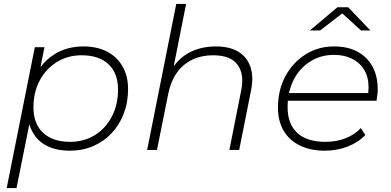

<svg xmlns="http://www.w3.org/2000/svg" viewBox="-20 -762 1986 976"><path d="M335 4Q267 4 218.5 -20.5Q170 -45 145 -92Q135 -109 129 -130L64 194H14L157 -522H206L186 -421Q214 -459 255 -485Q319 -526 405 -526Q473 -526 523.5 -500Q574 -474 602.5 -425Q631 -376 631 -309Q631 -241 609 -184Q587 -127 547.5 -85Q508 -43 454 -19.5Q400 4 335 4ZM336 -41Q407 -41 462 -75Q517 -109 548.5 -169.5Q580 -230 580 -306Q580 -390 531.5 -435.5Q483 -481 395 -481Q325 -481 269.5 -447Q214 -413 182 -353Q150 -293 150 -216Q150 -133 199 -87Q248 -41 336 -41Z M1077 -526Q1148 -526 1192.5 -498.5Q1237 -471 1253.5 -420.5Q1270 -370 1256 -302L1196 0H1146L1206 -302Q1223 -385 1187.5 -433Q1152 -481 1064 -481Q975 -481 915 -431.5Q855 -382 835 -284L778 0H728L876 -742H926L863 -425Q894 -468 937 -492Q999 -526 1077 -526Z M1631 4Q1558 4 1504 -22.5Q1450 -49 1421.5 -98Q1393 -147 1393 -215Q1393 -304 1430.5 -374Q1468 -444 1532.5 -485Q1597 -526 1678 -526Q1747 -526 1796 -500Q1845 -474 1872.5 -425.5Q1900 -377 1900 -308Q1900 -293 1898 -278Q1896 -263 1894 -250H1443Q1442 -234 1442 -217Q1442 -132 1491 -86.5Q1540 -41 1635 -41Q1691 -41 1737.5 -59.5Q1784 -78 1814 -111L1837 -76Q1803 -39 1748.5 -17.5Q1694 4 1631 4ZM1449 -289H1852Q1858 -347 1841 -388Q1821 -434 1778.5 -458.5Q1736 -483 1677 -483Q1609 -483 1555.5 -448.5Q1502 -414 1472 -355Q1457 -324 1449 -289ZM1555 -607 1695 -725H1750L1863 -607H1815L1720 -694L1607 -607Z"/></svg>

Font: Montserrat Thin Light
Style: Italic
Weight: 300
Italic angle: -11.3°
Version: Version 9.000